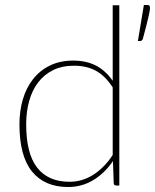

<svg xmlns="http://www.w3.org/2000/svg" viewBox="-20 -744 622 770"><path d="M432 -393.5Q401 -441 363.5 -460.8Q326 -480.5 277.5 -480.5Q229 -480.5 193 -462.8Q157 -445 133 -413.5Q109 -382 97 -339Q85 -296 85 -245.5Q85 -128 129.2 -71.5Q173.5 -15 258.5 -15Q310.5 -15 354.8 -43.5Q399 -72 432 -122.5ZM458.5 -723V0H446.5Q436.5 0 436 -10L433 -98Q400 -49.5 354.2 -21.8Q308.5 6 253 6Q159 6 108.5 -56Q58 -118 58 -245.5Q58 -299.5 71.8 -346Q85.5 -392.5 112.8 -427Q140 -461.5 180.2 -481.2Q220.5 -501 273.5 -501Q326.5 -501 365.2 -480.8Q404 -460.5 432 -420V-723ZM572 -724Q577.5 -724 579.5 -721Q581.5 -718 581.5 -712Q581.5 -706.5 579.8 -697.2Q578 -688 574.8 -673.2Q571.5 -658.5 566 -637.8Q560.5 -617 553 -588.5Q551.5 -584.5 549 -582Q546.5 -579.5 541 -579.5H533L557 -724Z"/></svg>

Font: Lato 2
Style: Regular
Weight: 200
Designer: Lukasz Dziedzic with Adam Twardoch and Botio Nikoltchev
Foundry: tyPoland Lukasz Dziedzic
Version: Version 2.015; 2015-08-06; http://www.latofonts.com/